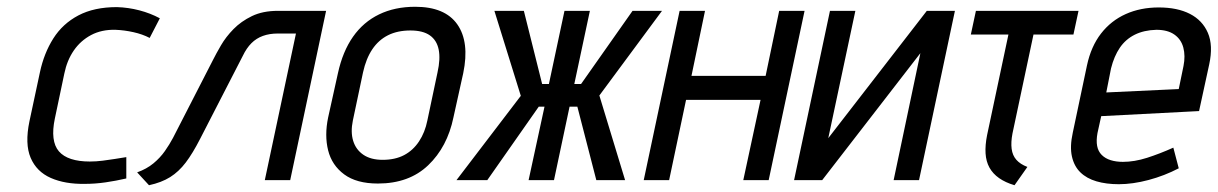

<svg xmlns="http://www.w3.org/2000/svg" viewBox="-20 -532 3596 567"><path d="M422 -420 452 -478Q424 -493 391.5 -501.5Q359 -510 325 -511Q258 -511 211.5 -486.5Q165 -462 137.5 -418.5Q110 -375 98 -319L67 -174Q53 -107 70.5 -66Q88 -25 130 -6.5Q172 12 231 11Q261 11 292 6.5Q323 2 353 -5V-68Q353 -68 343.5 -66.5Q334 -65 318.5 -62.5Q303 -60 283.5 -57.5Q264 -55 245 -55Q213 -55 190 -62.5Q167 -70 154 -85Q141 -100 138 -124.5Q135 -149 142 -182L170 -315Q178 -354 198 -383Q218 -412 249 -428.5Q280 -445 321 -444Q347 -443 374 -437Q401 -431 422 -420Z M801 -500Q756 -500 724 -484.5Q692 -469 669.5 -446Q647 -423 632.5 -398Q618 -373 609 -355L491 -125Q481 -106 467 -86Q453 -66 433 -49.5Q413 -33 385 -23L420 15Q457 7 482.5 -9Q508 -25 528.5 -52Q549 -79 571 -122L697 -367Q708 -390 722.5 -404.5Q737 -419 756.5 -426Q776 -433 800 -433H854L762 0H837L943 -500Z M1319 -185 1348 -316Q1367 -408 1330.5 -460Q1294 -512 1206 -512Q1146 -512 1099.5 -489.5Q1053 -467 1022.5 -423.5Q992 -380 978 -316L949 -185Q938 -132 949 -88Q960 -44 996.5 -17Q1033 10 1096 10Q1188 10 1244.5 -44Q1301 -98 1319 -185ZM1272 -318 1242 -176Q1235 -141 1217.5 -114.5Q1200 -88 1173.5 -74Q1147 -60 1110 -60Q1075 -60 1053 -75Q1031 -90 1023 -116Q1015 -142 1022 -176L1052 -318Q1061 -359 1079.5 -386.5Q1098 -414 1126 -428Q1154 -442 1192 -442Q1229 -442 1249.5 -427.5Q1270 -413 1275.5 -385.5Q1281 -358 1272 -318Z M1935 -500H1848L1696 -284H1676L1722 -500H1647L1601 -284H1581L1527 -500H1440L1518 -249L1328 0H1419L1571 -217H1588L1541 0H1616L1662 -217H1685L1741 0H1826L1750 -250Z M2241 -308H2022L2062 -500H1987L1881 0H1956L2006 -237H2226L2175 0H2250L2356 -500H2281Z M2506 -500H2431L2325 0H2408L2698 -375L2619 0H2694L2800 -500H2717L2426 -124Z M2970 -138 3032 -430H3150L3165 -500H2862L2847 -430H2958L2895 -133Q2889 -103 2890.5 -79Q2892 -55 2902 -37Q2912 -19 2930.5 -6Q2949 7 2976 15L3014 -39Q2993 -47 2981.5 -60Q2970 -73 2967.5 -92.5Q2965 -112 2970 -138Z M3221 -139 3232 -189 3521 -204 3551 -342Q3563 -398 3547 -435Q3531 -472 3494 -491Q3457 -510 3402 -510Q3348 -510 3304.5 -490.5Q3261 -471 3231.5 -433Q3202 -395 3190 -339L3148 -140Q3139 -99 3145.5 -70Q3152 -41 3170.5 -23Q3189 -5 3218 3.5Q3247 12 3284 12Q3325 12 3372 -0.5Q3419 -13 3461 -35L3445 -96Q3405 -78 3367.5 -66Q3330 -54 3296 -54Q3276 -54 3260 -59Q3244 -64 3233.5 -74.5Q3223 -85 3220 -101Q3217 -117 3221 -139ZM3475 -337 3461 -269 3247 -259 3261 -330Q3270 -366 3287 -391Q3304 -416 3331 -429.5Q3358 -443 3395 -444Q3428 -444 3448 -430Q3468 -416 3474.5 -391.5Q3481 -367 3475 -337Z"/></svg>

Font: Advent Pro Medium
Style: Italic
Weight: 500
Italic angle: -12°
Version: Version 3.000